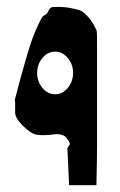

<svg xmlns="http://www.w3.org/2000/svg" viewBox="-20 -543 352 563"><path d="M104.5 -373Q88.9 -354.5 88.9 -329.1Q88.9 -303.7 104.5 -285.2Q120.1 -266.6 141.6 -266.6Q163.1 -266.6 178.7 -285.2Q194.3 -303.7 194.3 -329.1Q194.3 -354.5 178.7 -373Q163.1 -391.6 141.6 -391.6Q120.1 -391.6 104.5 -373ZM177.7 -108.4 184.6 -120.1Q185.5 -125 176.8 -135.7Q170.9 -145.5 161.1 -147.5Q153.3 -151.4 126 -147.5Q100.6 -145.5 85 -148.4Q71.3 -151.4 51.8 -169.9Q24.4 -195.3 24.4 -212.9V-238.3Q24.4 -245.1 23.4 -250Q49.8 -352.5 69.3 -413.1Q82 -452.1 101.6 -489.3Q104.5 -496.1 115.2 -501Q118.2 -502.9 121.1 -509.8Q127 -523.4 138.7 -522.5Q157.2 -523.4 174.8 -521.5Q210 -515.6 220.7 -509.8Q249 -488.3 263.7 -452.1Q264.6 -449.2 264.6 -399.4V-123Q264.6 -78.1 262.7 0H182.6Z"/></svg>

Font: Dehalvi Khush Khat
Style: Regular
Weight: 400
Version: Version 002.500